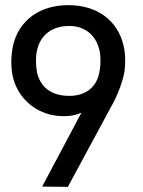

<svg xmlns="http://www.w3.org/2000/svg" viewBox="-20 -726 558 747"><path d="M461 -547C439 -646 358 -706 246 -706C134 -706 54 -647 31 -550C27 -531 24 -508 24 -485C24 -459 27 -437 32 -419C56 -334 131 -274 228 -274C254 -274 277 -278 297 -288L144 0L244 1L420 -325C430 -343 446 -378 456 -413C464 -438 467 -462 467 -488C467 -508 466 -527 461 -547ZM366 -442C354 -383 309 -353 250 -353C181 -353 138 -385 124 -444C122 -456 120 -473 120 -489C120 -503 121 -518 124 -530C137 -590 182 -625 250 -625C310 -625 354 -589 367 -530C370 -517 371 -503 371 -490C371 -466 367 -446 366 -442Z"/></svg>

Font: Arthouse Owned Medium
Style: Regular
Weight: 500
Designer: Jeremy Tribby
Foundry: Tribby Type
Version: Version 1.000;PS 001.000;hotconv 1.0.88;makeotf.lib2.5.64775